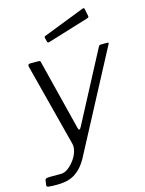

<svg xmlns="http://www.w3.org/2000/svg" viewBox="-149 -830 812 1075"><g transform="rotate(-15 257.0 -293.0)"><path d="M44 165Q16 165 0 163.5Q-16 162 -15 153L-11 124Q-10 117 -3 114.5Q4 112 22 112H81Q103 112 124 96Q145 80 161.5 57Q178 34 185 9Q192 -16 187 -34L63 -514Q60 -530 74 -530H124Q134 -530 135 -522L238 -111Q241 -101 245.5 -101Q250 -101 256 -113L470 -519Q473 -525 476 -527.5Q479 -530 484 -530H522Q534 -530 526 -519L221 58Q204 89 185 109.5Q166 130 144.5 142.5Q123 155 98 160Q73 165 44 165ZM449 -745 457 -705Q458 -700 457 -696.5Q456 -693 448 -691L210 -618Q204 -616 200.5 -618.5Q197 -621 197 -626L192 -645Q191 -655 195 -656L439 -751Q442 -752 445.5 -750.5Q449 -749 449 -745Z"/></g></svg>

Font: Libre Franklin Thin Light
Style: Italic
Weight: 300
Italic angle: -8°
Version: Version 3.000